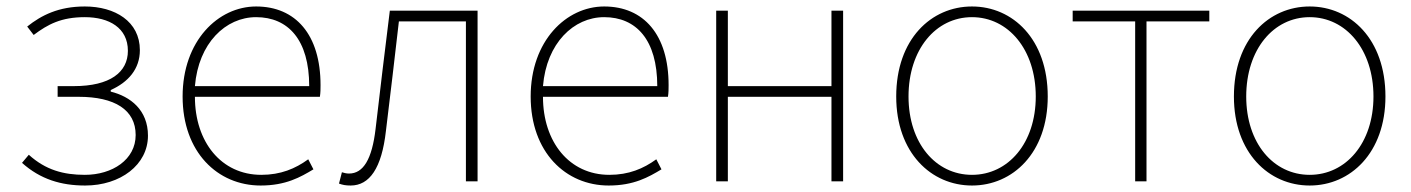

<svg xmlns="http://www.w3.org/2000/svg" viewBox="-20 -560 4358 593"><path d="M243 13C352 13 437 -51 437 -141C437 -220 383 -262 322 -277V-282C376 -306 412 -347 412 -405C412 -494 335 -540 242 -540C161 -540 108 -513 64 -478L84 -452C128 -485 169 -507 242 -507C317 -507 375 -474 375 -403C375 -337 320 -294 208 -294H158V-261H223C334 -261 399 -221 399 -143C399 -67 327 -20 242 -20C176 -20 121 -35 69 -82L48 -57C105 -6 169 13 243 13Z M785 13C863 13 908 -13 948 -37L932 -68C892 -39 847 -20 787 -20C663 -20 582 -122 582 -261H968C970 -274 970 -286 970 -297C970 -453 893 -540 771 -540C654 -540 544 -434 544 -262C544 -90 652 13 785 13ZM582 -294C593 -427 677 -507 771 -507C870 -507 935 -437 935 -294Z M1063 13C1121 13 1159 -40 1172 -156C1186 -270 1199 -381 1212 -494H1419V0H1455V-527H1184C1169 -405 1154 -284 1140 -162C1129 -68 1102 -24 1058 -24C1049 -24 1043 -26 1036 -28L1027 7C1038 11 1047 13 1063 13Z M1860 13C1938 13 1983 -13 2023 -37L2007 -68C1967 -39 1922 -20 1862 -20C1738 -20 1657 -122 1657 -261H2043C2045 -274 2045 -286 2045 -297C2045 -453 1968 -540 1846 -540C1729 -540 1619 -434 1619 -262C1619 -90 1727 13 1860 13ZM1657 -294C1668 -427 1752 -507 1846 -507C1945 -507 2010 -437 2010 -294Z M2192 0H2228V-261H2548V0H2584V-527H2548V-294H2228V-527H2192Z M2982 13C3108 13 3216 -88 3216 -262C3216 -439 3108 -540 2982 -540C2856 -540 2748 -439 2748 -262C2748 -88 2856 13 2982 13ZM2982 -20C2870 -20 2786 -118 2786 -262C2786 -407 2870 -507 2982 -507C3094 -507 3179 -407 3179 -262C3179 -118 3094 -20 2982 -20Z M3486 0H3521V-494H3715V-527H3293V-494H3486Z M4025 13C4151 13 4259 -88 4259 -262C4259 -439 4151 -540 4025 -540C3899 -540 3791 -439 3791 -262C3791 -88 3899 13 4025 13ZM4025 -20C3913 -20 3829 -118 3829 -262C3829 -407 3913 -507 4025 -507C4137 -507 4222 -407 4222 -262C4222 -118 4137 -20 4025 -20Z"/></svg>

Font: Source Han Sans CN ExtraLight
Style: Regular
Weight: 250
Designer: Ryoko NISHIZUKA (kana & ideographs); Paul D. Hunt (Latin, Greek & Cyrillic); Wenlong ZHANG (bopomofo); Sandoll Communica
Foundry: Adobe Systems Incorporated
Version: Version 1.004;PS 1.004;hotconv 16.6.51;makeotf.lib2.5.65220